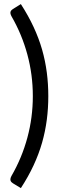

<svg xmlns="http://www.w3.org/2000/svg" viewBox="-20 -796 307 962"><path d="M144.5 -314.5Q144.5 -421.5 117.2 -522.5Q90 -623.5 37.5 -714.5Q33.5 -722 32.5 -727.8Q31.5 -733.5 33 -737.8Q34.5 -742 37.8 -745.2Q41 -748.5 45 -751L84.5 -775.5Q122 -717.5 148.2 -661Q174.5 -604.5 190.8 -547.8Q207 -491 214.5 -433Q222 -375 222 -314.5Q222 -253.5 214.5 -195.8Q207 -138 190.8 -81Q174.5 -24 148.2 32.5Q122 89 84.5 146.5L45 122.5Q41 120 37.8 116.8Q34.5 113.5 33 109.2Q31.5 105 32.5 99Q33.5 93 37.5 85.5Q90 -5.5 117.2 -106.5Q144.5 -207.5 144.5 -314.5Z"/></svg>

Font: Lato
Style: Regular
Weight: 400
Designer: Lukasz Dziedzic with Adam Twardoch and Botio Nikoltchev
Foundry: tyPoland Lukasz Dziedzic
Version: Version 2.015; 2015-08-06; http://www.latofonts.com/